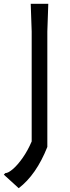

<svg xmlns="http://www.w3.org/2000/svg" viewBox="-45 -770 368 1006"><path d="M208 -750 203 -605V0Q145 146 53 216L-25 145L-17 137Q-2 137 23 115.5Q48 94 74.5 56Q101 18 121 -29V-605L116 -750Z"/></svg>

Font: Farro Light
Style: Regular
Weight: 300
Designer: Aceler Chua
Foundry: Grayscale Limited
Version: Version 1.101